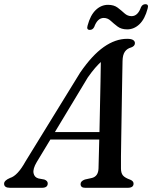

<svg xmlns="http://www.w3.org/2000/svg" viewBox="-48 -895 726 915"><path d="M127 -122.5Q108 -90.5 111.8 -70.2Q115.5 -50 135.5 -44.5L163 -39.5Q179.5 -33.5 179.5 -21Q179.5 0 151.5 0H0Q-28.5 0 -28.5 -19.5Q-28.5 -35 0 -47Q36 -57.5 74 -126.5L334 -549Q391 -632 446.5 -671Q502 -710 558 -710Q578 -710 586.5 -704.2Q595 -698.5 595 -689.5Q595 -675.5 577.5 -669Q558 -664 547.2 -648.8Q536.5 -633.5 536 -604.5Q535.5 -583 534.8 -542.5Q534 -502 533.2 -450.5Q532.5 -399 531.5 -344.2Q530.5 -289.5 529.8 -239Q529 -188.5 528.5 -149.8Q528 -111 528.5 -92.5Q528.5 -70 538 -58.8Q547.5 -47.5 573 -38.5Q588.5 -32 588.5 -20Q588.5 0 560.5 0H358Q336 0 336 -18Q336 -32 356.5 -39.5L390.5 -47Q420.5 -55 421.5 -93Q423 -136 425 -230H192ZM370.5 -526 213.5 -265.5H426Q427 -324.5 428.5 -387.2Q430 -450 431 -506Q432 -562 432.5 -599.5Q420.5 -588.5 405 -570.8Q389.5 -553 370.5 -526ZM558 -755Q530 -755 512 -768.8Q494 -782.5 479.5 -796Q465 -809.5 446.5 -809.5Q416.5 -809.5 401 -766.5Q394 -752.5 380 -752.5Q363 -752.5 369.5 -773.5Q382.5 -822.5 408.2 -847.2Q434 -872 467 -872Q495 -872 512.8 -858.5Q530.5 -845 545.2 -831.5Q560 -818 579 -818Q609 -818 624 -861Q631 -875 645 -875Q662 -875 655.5 -854Q642.5 -804.5 616.8 -779.8Q591 -755 558 -755Z"/></svg>

Font: Fraunces 9pt
Style: Italic
Weight: 400
Italic angle: -16°
Version: Version 1.000;[b76b70a41]